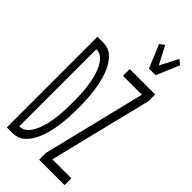

<svg xmlns="http://www.w3.org/2000/svg" viewBox="-300 -1039 1101 1101"><g transform="rotate(45 250.0 -488.5)"><path d="M354 -815 295 -955 324 -977 381 -867 438 -977 467 -955 408 -815ZM278 0V-55L431 -680H278V-735H484V-680L330 -55H484V0ZM16 0V-735H62Q80 -735 97.5 -730Q115 -725 130 -713Q145 -701 156 -686.5Q167 -672 176 -655.5Q185 -639 191.5 -622Q198 -605 203 -587Q208 -569 212 -551Q216 -533 218.5 -515Q221 -497 223 -478.5Q225 -460 226 -441.5Q227 -423 227.5 -404.5Q228 -386 228 -368Q228 -349 227.5 -330.5Q227 -312 226 -293.5Q225 -275 223 -256.5Q221 -238 218.5 -220Q216 -202 212 -184Q208 -166 203 -148Q198 -130 191.5 -113Q185 -96 176 -79.5Q167 -63 156 -48.5Q145 -34 130 -22Q115 -10 97.5 -5Q80 0 62 0ZM62 -55Q75 -55 87 -59Q99 -63 109 -72Q119 -81 126.5 -91.5Q134 -102 140 -113.5Q146 -125 150.5 -137Q155 -149 159 -161.5Q163 -174 166 -186.5Q169 -199 171 -212Q173 -225 175 -238Q177 -251 178 -264Q179 -277 180 -290Q181 -303 181.5 -316Q182 -329 182 -342Q182 -355 182 -368Q182 -380 182 -393Q182 -406 181.5 -419Q181 -432 180 -445Q179 -458 178 -471Q177 -484 175 -497Q173 -510 171 -523Q169 -536 166 -548.5Q163 -561 159 -573.5Q155 -586 150.5 -598Q146 -610 140 -621.5Q134 -633 126.5 -643.5Q119 -654 109 -663Q99 -672 87 -676Q75 -680 62 -680Z"/></g></svg>

Font: Iosevka Fixed SS04 Light
Style: Regular
Weight: 300
Monospace: yes
Designer: Belleve Invis
Foundry: Belleve Invis
Version: Version 32.5.0